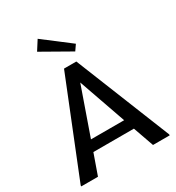

<svg xmlns="http://www.w3.org/2000/svg" viewBox="-205 -1004 1035 1128"><g transform="rotate(-30 312.5 -439.5)"><path d="M183.3 -815 378.3 -704.2 404.2 -741.7 224.2 -879.2ZM612.5 0V-6.7L354.2 -650H270.8L12.5 -6.7V0H125.8L175 -139.2H450L499.2 0ZM425 -210.8H200L312.5 -531.7Z"/></g></svg>

Font: Boon Medium
Style: Regular
Weight: 500
Designer: Sungsit Sawaiwan
Foundry: FontUni
Version: Version 2.0